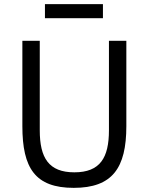

<svg xmlns="http://www.w3.org/2000/svg" viewBox="-20 -895 718 927"><path d="M197 -807H477V-875H197ZM88 -698V-286C88 -83 150 12 336 12C522 12 590 -83 590 -286V-698H506V-266C506 -133 463 -63 339 -63C215 -63 172 -133 172 -266V-698Z"/></svg>

Font: LVC Sans
Style: Regular
Weight: 400
Designer: Mike Abbink, Paul van der Laan, Pieter van Rosmalen
Foundry: Bold Monday
Version: Version 3.0